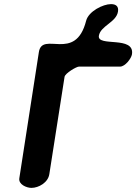

<svg xmlns="http://www.w3.org/2000/svg" viewBox="-20 -914 663 934"><path d="M520 -894C481 -894 411 -859 399 -813C347 -608 185 -766 169 -660L74 -47C69 -17 109 0 133 0C168 0 214 -26 220 -67L294 -540C297 -558 352 -590 364 -590H564C589 -590 619 -630 622 -650C636 -742 452 -684 461 -740C469 -789 546 -805 554 -858C558 -883 544 -894 520 -894Z"/></svg>

Font: Asimov Print
Style: Regular
Weight: 500
Designer: Google
Version: Version 2.000980: 2014